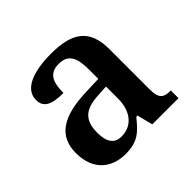

<svg xmlns="http://www.w3.org/2000/svg" viewBox="-140 -702 865 865"><g transform="rotate(-45 293.0 -269.0)"><path d="M203 10C282 10 311 -21 355 -75H363L382 0H549V-49H546C501 -49 485 -65 485 -120V-377C485 -503 418 -548 285 -548C177 -548 89 -520 89 -448C89 -400 125 -383 199 -383C199 -449 215 -491 276 -491C341 -491 355 -446 355 -374V-317L272 -314C121 -309 47 -259 47 -152C47 -42 115 10 203 10ZM246 -59C201 -59 180 -89 180 -148C180 -222 210 -261 303 -265L355 -268V-191C355 -110 312 -59 246 -59Z"/></g></svg>

Font: Noto Serif Georgian SemiBold
Style: Regular
Weight: 600
Designer: Monotype Design Team, Akaki Razmadze
Foundry: Google LLC
Version: Version 2.003